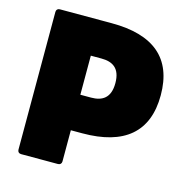

<svg xmlns="http://www.w3.org/2000/svg" viewBox="-107 -837 919 940"><g transform="rotate(15 352.0 -367.0)"><path d="M269 0C280 0 287 -7 287 -18V-176H345C557 -176 668 -268 668 -455C668 -643 557 -734 345 -734H82C71 -734 64 -727 64 -716V-18C64 -7 71 0 82 0ZM341 -554C397 -554 438 -531 438 -455C438 -379 397 -356 341 -356H287V-554Z"/></g></svg>

Font: LINE Seed Sans TH Heavy
Style: Regular
Weight: 900
Designer: Dalton Maag Ltd | Thai characters by Cadson Demak Co.,Ltd.
Foundry: Dalton Maag Ltd
Version: Version 1.003